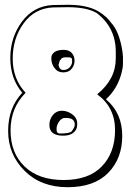

<svg xmlns="http://www.w3.org/2000/svg" viewBox="-20 -739 533 801"><path d="M491 -523 493 -503V-475Q493 -455 488 -441L489 -442Q472 -370 422 -325L425 -322Q490 -266 490 -172Q490 -78 431.5 -18Q373 42 262 42Q151 42 82.5 -26.5Q14 -95 14 -192.5Q14 -290 73 -352Q23 -411 23 -497Q23 -583 71.5 -648.5Q120 -714 200 -718Q224 -719 263 -719Q342 -719 388 -693L402 -684Q408 -680 409 -679Q410 -678 415 -674Q420 -670 423 -667.5Q426 -665 431.5 -659Q437 -653 441 -647.5Q445 -642 452 -634Q480 -596 491 -523ZM463 -495V-523Q463 -624 383 -685Q341 -709 263 -709Q224 -709 200 -708Q124 -704 78.5 -641.5Q33 -579 33 -494Q33 -409 87 -352Q24 -289 24 -195Q24 -101 82.5 -44.5Q141 12 245.5 12Q350 12 405 -45Q460 -102 460 -196.5Q460 -291 386 -345V-346Q463 -409 463 -495ZM243 -173Q186 -173 186 -218Q186 -241 200.5 -259Q215 -277 238 -277Q261 -277 281.5 -262Q302 -247 302 -224V-219Q302 -193 278 -180Q265 -173 243 -173ZM194 -496 195 -504V-506L196 -507Q205 -531 246 -531Q268 -531 279.5 -518Q291 -505 291 -486Q291 -467 279 -452Q267 -437 244 -437Q221 -437 207.5 -455Q194 -473 194 -496ZM291 -214Q292 -217 292 -219Q292 -247 256 -247Q248 -247 245 -246L246 -247Q232 -242 224 -228Q216 -214 216 -203.5Q216 -193 217 -190Q218 -187 220 -186Q223 -182 229 -182Q268 -182 278 -190Q279 -191 284 -198.5Q289 -206 291 -212ZM224 -468Q228 -447 244.5 -447Q261 -447 271 -458.5Q281 -470 281 -482.5Q281 -495 277.5 -497.5Q274 -500 255.5 -500Q237 -500 234 -491Q234 -490 230 -488Z"/></svg>

Font: Londrina Shadow
Style: Regular
Weight: 400
Designer: Marcelo Magalhaes
Foundry: Marcelo Magalhaes
Version: Version 1.001 2011